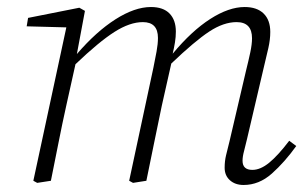

<svg xmlns="http://www.w3.org/2000/svg" viewBox="-20 -515 873 547"><path d="M674 12Q650 12 635 -1.5Q620 -15 620 -37Q620 -56 624 -72.5Q628 -89 634 -113L681 -314Q688 -342 693 -365.5Q698 -389 698 -406Q698 -452 654 -452Q617 -452 576 -425Q535 -398 468 -334L441 -214Q430 -161 419 -107.5Q408 -54 397 0L359 6L348 0L417 -322Q422 -346 426 -368Q430 -390 430 -407Q430 -452 387 -452Q350 -452 306 -424Q262 -396 195 -332L169 -215Q157 -161 146.5 -107.5Q136 -54 125 0L86 6L75 0L169 -437L56 -440L60 -464L206 -493L222 -484L199 -361Q254 -425 309 -460Q364 -495 410 -495Q445 -495 463 -476.5Q481 -458 481 -425Q481 -410 478.5 -394.5Q476 -379 472 -362Q526 -427 579 -461Q632 -495 677 -495Q712 -495 731 -476.5Q750 -458 750 -424Q750 -402 744.5 -378Q739 -354 732 -325L684 -120Q680 -102 675.5 -85.5Q671 -69 671 -57Q671 -31 699 -31Q722 -31 747 -51.5Q772 -72 804 -114L824 -99Q791 -53 754.5 -20.5Q718 12 674 12Z"/></svg>

Font: Source Serif 4 SmText Light
Style: Italic
Weight: 300
Italic angle: -12°
Designer: Frank Grießhammer
Foundry: Adobe
Version: Version 4.005;hotconv 1.1.0;makeotfexe 2.6.0